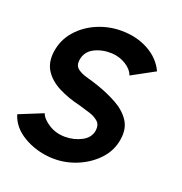

<svg xmlns="http://www.w3.org/2000/svg" viewBox="-134 -606 668 705"><g transform="rotate(20 200.0 -253.5)"><path d="M138.5 9.5Q79.5 6 31 -22.5Q-17.5 -51 -31.5 -98L62 -136Q69.5 -115.5 97.5 -97.8Q125.5 -80 161.5 -80Q196 -80 225.8 -95.5Q255.5 -111 260 -141Q263 -163 250 -175Q237 -187 216 -193.8Q195 -200.5 174 -206.5Q126 -217.5 88 -236.8Q50 -256 30.2 -286.2Q10.5 -316.5 16.5 -360.5Q23.5 -408.5 54.5 -443.8Q85.5 -479 130.2 -498Q175 -517 223.5 -517Q283.5 -517 330 -491.5Q376.5 -466 397 -421.5L307 -372.5Q299 -395 274 -410.2Q249 -425.5 219 -427Q180.5 -428.5 150.2 -412.8Q120 -397 115 -363Q112 -341 125.8 -330Q139.5 -319 162.5 -312.8Q185.5 -306.5 209 -298.5Q251.5 -284 287.8 -264Q324 -244 343.8 -214.5Q363.5 -185 357 -142.5Q350.5 -95.5 317.2 -60.2Q284 -25 236.2 -6.2Q188.5 12.5 138.5 9.5Z"/></g></svg>

Font: Urbanist SemiBold
Style: Italic
Weight: 600
Italic angle: -8°
Designer: Corey Hu
Foundry: Corey Hu
Version: Version 1.321; ttfautohint (v1.8.4.7-5d5b)